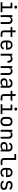

<svg xmlns="http://www.w3.org/2000/svg" viewBox="4086 -4904 827 9040"><g transform="rotate(90 4500.0 -383.5)"><path d="M85 0V-82H280V-468H105V-550H370V-82H555V0ZM315 -649Q282 -649 263 -666Q244 -683 244 -712Q244 -742 263 -759.5Q282 -777 315 -777Q348 -777 367 -759.5Q386 -742 386 -712Q386 -683 367 -666Q348 -649 315 -649Z M692 0V-550H782V-445H783Q790 -500 828 -530Q866 -560 929 -560Q1012 -560 1061 -509Q1110 -458 1110 -370V0H1020V-360Q1020 -419 988.5 -450.5Q957 -482 903 -482Q847 -482 814.5 -448Q782 -414 782 -350V0Z M1560 0Q1492 0 1451 -39.5Q1410 -79 1410 -145V-468H1255V-550H1410V-705H1500V-550H1720V-468H1500V-145Q1500 -117 1516.5 -99.5Q1533 -82 1560 -82H1710V0Z M2100 10Q2035 10 1986.5 -16Q1938 -42 1911.5 -89.5Q1885 -137 1885 -200V-350Q1885 -414 1911.5 -461Q1938 -508 1986.5 -534Q2035 -560 2100 -560Q2165 -560 2213.5 -534Q2262 -508 2288.5 -461Q2315 -414 2315 -350V-253H1973V-200Q1973 -135 2006 -100.5Q2039 -66 2100 -66Q2152 -66 2184 -84.5Q2216 -103 2223 -140H2313Q2304 -71 2245.5 -30.5Q2187 10 2100 10ZM1973 -321H2227V-350Q2227 -415 2194.5 -450Q2162 -485 2100 -485Q2039 -485 2006 -450Q1973 -415 1973 -350Z M2509 0V-550H2599V-445H2600Q2607 -500 2645 -530Q2683 -560 2746 -560Q2832 -560 2883 -505.5Q2934 -451 2934 -358V-320H2844V-350Q2844 -413 2812 -447.5Q2780 -482 2719 -482Q2599 -482 2599 -350V0Z M3092 0V-550H3182V-445H3183Q3190 -500 3228 -530Q3266 -560 3329 -560Q3412 -560 3461 -509Q3510 -458 3510 -370V0H3420V-360Q3420 -419 3388.5 -450.5Q3357 -482 3303 -482Q3247 -482 3214.5 -448Q3182 -414 3182 -350V0Z M3852 10Q3765 10 3715 -34.5Q3665 -79 3665 -155Q3665 -232 3715 -276Q3765 -320 3850 -320H4020V-375Q4020 -425 3988 -453Q3956 -481 3902 -481Q3850 -481 3819 -457.5Q3788 -434 3783 -405H3693Q3699 -451 3727.5 -485.5Q3756 -520 3802 -540Q3848 -560 3905 -560Q4000 -560 4055 -511Q4110 -462 4110 -378V0H4022V-105H4021Q4015 -52 3969.5 -21Q3924 10 3852 10ZM3874 -61Q3938 -61 3979 -93Q4020 -125 4020 -175V-253H3852Q3807 -253 3781 -228Q3755 -203 3755 -160Q3755 -114 3786.5 -87.5Q3818 -61 3874 -61Z M4560 0Q4492 0 4451 -39.5Q4410 -79 4410 -145V-468H4255V-550H4410V-705H4500V-550H4720V-468H4500V-145Q4500 -117 4516.5 -99.5Q4533 -82 4560 -82H4710V0Z M4885 0V-82H5080V-468H4905V-550H5170V-82H5355V0ZM5115 -649Q5082 -649 5063 -666Q5044 -683 5044 -712Q5044 -742 5063 -759.5Q5082 -777 5115 -777Q5148 -777 5167 -759.5Q5186 -742 5186 -712Q5186 -683 5167 -666Q5148 -649 5115 -649Z M5700 8Q5600 8 5542.5 -48.5Q5485 -105 5485 -202V-348Q5485 -446 5542.5 -502Q5600 -558 5700 -558Q5800 -558 5857.5 -502Q5915 -446 5915 -349V-202Q5915 -105 5857.5 -48.5Q5800 8 5700 8ZM5700 -72Q5759 -72 5792 -105Q5825 -138 5825 -202V-348Q5825 -412 5792 -445Q5759 -478 5700 -478Q5642 -478 5608.5 -445Q5575 -412 5575 -348V-202Q5575 -138 5608.5 -105Q5642 -72 5700 -72Z M6092 0V-550H6182V-445H6183Q6190 -500 6228 -530Q6266 -560 6329 -560Q6412 -560 6461 -509Q6510 -458 6510 -370V0H6420V-360Q6420 -419 6388.5 -450.5Q6357 -482 6303 -482Q6247 -482 6214.5 -448Q6182 -414 6182 -350V0Z M6852 10Q6765 10 6715 -34.5Q6665 -79 6665 -155Q6665 -232 6715 -276Q6765 -320 6850 -320H7020V-375Q7020 -425 6988 -453Q6956 -481 6902 -481Q6850 -481 6819 -457.5Q6788 -434 6783 -405H6693Q6699 -451 6727.5 -485.5Q6756 -520 6802 -540Q6848 -560 6905 -560Q7000 -560 7055 -511Q7110 -462 7110 -378V0H7022V-105H7021Q7015 -52 6969.5 -21Q6924 10 6852 10ZM6874 -61Q6938 -61 6979 -93Q7020 -125 7020 -175V-253H6852Q6807 -253 6781 -228Q6755 -203 6755 -160Q6755 -114 6786.5 -87.5Q6818 -61 6874 -61Z M7580 0Q7507 0 7463.5 -42.5Q7420 -85 7420 -155V-648H7230V-730H7510V-155Q7510 -121 7529 -101.5Q7548 -82 7580 -82H7750V0Z M8100 10Q8035 10 7986.5 -16Q7938 -42 7911.5 -89.5Q7885 -137 7885 -200V-350Q7885 -414 7911.5 -461Q7938 -508 7986.5 -534Q8035 -560 8100 -560Q8165 -560 8213.5 -534Q8262 -508 8288.5 -461Q8315 -414 8315 -350V-253H7973V-200Q7973 -135 8006 -100.5Q8039 -66 8100 -66Q8152 -66 8184 -84.5Q8216 -103 8223 -140H8313Q8304 -71 8245.5 -30.5Q8187 10 8100 10ZM7973 -321H8227V-350Q8227 -415 8194.5 -450Q8162 -485 8100 -485Q8039 -485 8006 -450Q7973 -415 7973 -350Z M8683 8Q8598 8 8544 -31Q8490 -70 8490 -138H8582Q8582 -107 8611.5 -89.5Q8641 -72 8685 -72H8727Q8780 -72 8806 -93.5Q8832 -115 8832 -151Q8832 -186 8807.5 -206.5Q8783 -227 8737 -234L8663 -246Q8581 -260 8542 -298Q8503 -336 8503 -403Q8503 -478 8551.5 -518Q8600 -558 8691 -558H8729Q8813 -558 8863.5 -520.5Q8914 -483 8914 -421H8822Q8822 -447 8796.5 -462.5Q8771 -478 8727 -478H8689Q8642 -478 8616.5 -458.5Q8591 -439 8591 -403Q8591 -343 8676 -329L8750 -317Q8839 -303 8879.5 -265Q8920 -227 8920 -155Q8920 -79 8871.5 -35.5Q8823 8 8725 8Z"/></g></svg>

Font: NKDuy Mono
Style: Regular
Weight: 400
Monospace: yes
Designer: NKDuy
Foundry: NKDuy
Version: Version 2.251; ttfautohint (v1.8.4.7-5d5b)